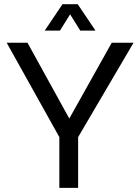

<svg xmlns="http://www.w3.org/2000/svg" viewBox="-20 -904 675 924"><path d="M12.2 -698.2H112.3L313.5 -333.5L517.6 -698.2H622.6L356 -244.1V0H265.6V-244.1ZM280.8 -883.8H354L439.5 -756.8H366.2L317.4 -835L268.6 -756.8H195.3Z"/></svg>

Font: Sansation
Style: Regular
Weight: 400
Designer: Bernd Montag
Version: Version 1.301